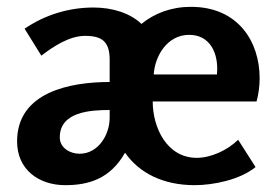

<svg xmlns="http://www.w3.org/2000/svg" viewBox="-20 -531 808 562"><path d="M30 -117C30 -35 93 11 171 11C237 11 302 -6 346 -84C388 -24 458 11 550 11C605 11 683 -5 728 -42L677 -122C647 -92 598 -69 556 -69C468 -69 427 -158 427 -234H731C737 -256 740 -280 740 -302C740 -409 677 -511 539 -511C481 -511 432 -492 394 -461C362 -492 310 -509 254 -509C182 -509 112 -488 52 -447L101 -368C136 -395 183 -426 229 -426C279 -426 301 -409 301 -356V-291C186 -291 30 -262 30 -117ZM430 -313C433 -365 468 -429 534 -429C594 -429 621 -376 615 -313ZM155 -129C155 -204 245 -209 301 -209V-186C301 -137 268 -81 213 -81C185 -81 155 -98 155 -129Z"/></svg>

Font: Rosario
Style: Bold
Weight: 700
Designer: Hector Gatti
Foundry: Omnibus Type
Version: Version 1.100